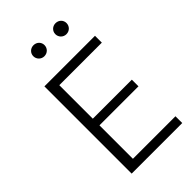

<svg xmlns="http://www.w3.org/2000/svg" viewBox="-258 -952 1038 1038"><g transform="rotate(-45 261.0 -433.0)"><path d="M162.1 -51.8V-307.6H460.4V-358.4H162.1V-614.7H487.3V-667H100.6V0H487.3V-51.8ZM173.3 -824.7C173.3 -801.3 191.9 -782.2 215.8 -782.2C240.7 -782.2 258.8 -801.3 258.8 -824.7C258.8 -847.7 240.7 -866.2 215.8 -866.2C191.9 -866.2 173.3 -847.7 173.3 -824.7ZM341.8 -824.7C341.8 -801.3 360.4 -782.2 384.3 -782.2C409.2 -782.2 427.2 -801.3 427.2 -824.7C427.2 -847.7 409.2 -866.2 384.3 -866.2C360.4 -866.2 341.8 -847.7 341.8 -824.7Z"/></g></svg>

Font: Estedad Light
Style: Regular
Weight: 300
Designer: Amin Abedi
Version: Version 7.3